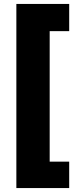

<svg xmlns="http://www.w3.org/2000/svg" viewBox="-20 -810 412 974"><path d="M63 144V-790H331V-652H232V10H331V144Z"/></svg>

Font: BDO Grotesk Black
Style: Regular
Weight: 900
Designer: Deni Anggara
Foundry: Lokal Container
Version: Version 2.000